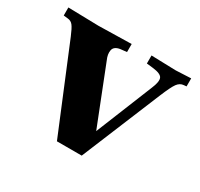

<svg xmlns="http://www.w3.org/2000/svg" viewBox="-118 -575 733 704"><g transform="rotate(30 249.0 -223.0)"><path d="M195 0 47 -358Q35 -387 26.5 -398Q18 -409 4 -410L-14 -412V-446L115 -443L254 -446V-412L227 -409Q202 -405 198.5 -387.5Q195 -370 205 -348L311 -79L277 -45L398 -344Q412 -377 406 -391Q400 -405 365 -409L338 -412V-446L442 -443L506 -446V-412L495 -411Q479 -410 468 -395Q457 -380 438 -334L300 0Z"/></g></svg>

Font: Baskervville SC
Style: Regular
Weight: 400
Designer: Alexis Faudot, Rémi Forte, Morgane Pierson, Rafael Ribas, Tanguy Vanlaeys, Rosalie Wagner, Thomas Huot-Marchand
Foundry: ANRT
Version: Version 1.100